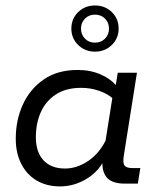

<svg xmlns="http://www.w3.org/2000/svg" viewBox="-20 -657 562 687"><path d="M194.7 10Q147.3 10 111.6 -10.9Q75.9 -31.8 56.2 -70.4Q36.4 -108.9 36.4 -160.7Q36.4 -227.6 61.9 -283.1Q87.3 -338.7 136.6 -372.7Q185.8 -406.7 258.1 -406.7Q303.8 -406.7 340.7 -390.4Q377.6 -374.1 400.1 -346.2L392 -338.7L401.3 -396.7H470L423.1 -100.7Q418.7 -74.2 425.5 -64.9Q432.3 -55.6 454 -55.6H482.1L473.2 0H426.4Q377.6 0 359.6 -25.1Q341.6 -50.2 348.2 -92.1L352 -116L360.1 -99Q337 -45.9 291.4 -18Q245.8 10 194.7 10ZM212.8 -54Q255.8 -54 296.7 -81.8Q337.5 -109.6 363 -164.2L355 -136.6L384.3 -321.3L385.3 -303.2Q366.1 -321.1 335.2 -331.9Q304.2 -342.7 270.7 -342.7Q216.6 -342.7 180.4 -319.4Q144.2 -296 126.2 -256Q108.3 -216.1 108.3 -165.8Q108.3 -113.1 135.6 -83.5Q163 -54 212.8 -54ZM319.9 -472.2Q284.2 -472.2 259.8 -496Q235.3 -519.8 235.3 -554.5Q235.3 -590.2 259.8 -613.8Q284.2 -637.4 319.9 -637.4Q355.6 -637.4 380 -613.9Q404.5 -590.3 404.5 -554.5Q404.5 -519.8 380 -496Q355.6 -472.2 319.9 -472.2ZM319.9 -504.4Q341.8 -504.4 355.9 -518.8Q370 -533.2 370 -554.5Q370 -575.8 355.9 -590.2Q341.8 -604.6 319.9 -604.6Q298 -604.6 283.9 -590.2Q269.8 -575.8 269.8 -554.5Q269.8 -533.2 283.9 -518.8Q298 -504.4 319.9 -504.4Z"/></svg>

Font: Rokkitt SemiBold
Style: Italic
Weight: 600
Italic angle: -9°
Designer: Vernon Adams
Foundry: Vernon Adams
Version: Version 3.103